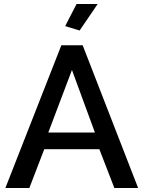

<svg xmlns="http://www.w3.org/2000/svg" viewBox="-20 -935 715 955"><path d="M376 -783.2 304.2 -805.2 360.8 -915H465.8ZM285.2 -710H391.1L667 0H548.8L474.1 -192.9H200.2L126 0H6.8ZM452.1 -275.9 337.9 -586.9 220.2 -275.9Z"/></svg>

Font: Rawline SemiBold
Style: Regular
Weight: 600
Designer: Matt McInerney, Pablo Impallari, Rodrigo Fuenzalida
Foundry: Matt McInerney, Pablo Impallari, Rodrigo Fuenzalida
Version: Version 4.020;PS 004.020;hotconv 1.0.88;makeotf.lib2.5.64775